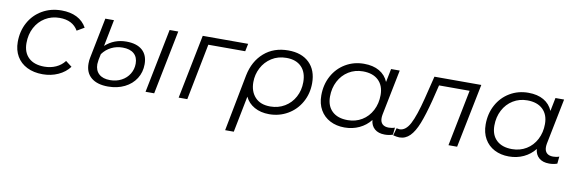

<svg xmlns="http://www.w3.org/2000/svg" viewBox="-51 -944 4672 1553"><g transform="rotate(10 2284.5 -168.0)"><path d="M50 -218Q50 -307 89 -378Q128 -449 198 -489.5Q268 -530 356 -530Q429 -530 481.5 -503.5Q534 -477 563 -425L503 -390Q458 -468 350 -468Q285 -468 232.5 -436Q180 -404 150.5 -348Q121 -292 121 -221Q121 -144 166.5 -101Q212 -58 296 -58Q347 -58 390.5 -77.5Q434 -97 462 -134L513 -95Q478 -48 419.5 -21.5Q361 5 293 5Q219 5 164 -22.5Q109 -50 79.5 -100.5Q50 -151 50 -218Z M644 -145Q644 -173 649 -195L715 -526H786L743 -307Q815 -373 916 -373Q1001 -373 1046.5 -333Q1092 -293 1092 -218Q1092 -152 1059 -100Q1026 -48 966.5 -18.5Q907 11 831 11Q742 11 693 -29.5Q644 -70 644 -145ZM1243 -526H1314L1209 0H1138ZM1020 -210Q1020 -263 987.5 -291.5Q955 -320 895 -320Q844 -320 801 -298.5Q758 -277 729 -237L719 -189Q715 -163 715 -153Q715 -101 747 -72Q779 -43 838 -43Q890 -43 931.5 -65Q973 -87 996.5 -125.5Q1020 -164 1020 -210Z M1875 -463H1572L1481 0H1410L1515 -526H1888Z M2453 -302Q2453 -216 2413.5 -145.5Q2374 -75 2305 -35Q2236 5 2153 5Q2083 5 2031.5 -24Q1980 -53 1956 -104L1897 194H1826L1916 -272Q1940 -391 2019.5 -460.5Q2099 -530 2218 -530Q2328 -530 2390.5 -469.5Q2453 -409 2453 -302ZM2381 -298Q2381 -379 2337 -423.5Q2293 -468 2214 -468Q2145 -468 2092.5 -434.5Q2040 -401 2011.5 -346Q1983 -291 1983 -229Q1983 -152 2026.5 -105Q2070 -58 2151 -58Q2217 -58 2269.5 -89.5Q2322 -121 2351.5 -176Q2381 -231 2381 -298Z M3175 -65 3169 -6Q3139 5 3103 5Q3050 5 3019.5 -21.5Q2989 -48 2985 -94Q2948 -47 2893 -21Q2838 5 2772 5Q2705 5 2653 -22Q2601 -49 2572 -99.5Q2543 -150 2543 -218Q2543 -307 2581.5 -378Q2620 -449 2688 -489.5Q2756 -530 2840 -530Q2915 -530 2966 -500.5Q3017 -471 3040 -416L3062 -526H3133L3058 -152Q3055 -136 3055 -122Q3055 -90 3073 -73Q3091 -56 3125 -56Q3153 -56 3175 -65ZM3015 -304Q3015 -381 2969.5 -424.5Q2924 -468 2842 -468Q2777 -468 2725 -436Q2673 -404 2643.5 -347.5Q2614 -291 2614 -221Q2614 -144 2659.5 -101Q2705 -58 2787 -58Q2852 -58 2904 -89.5Q2956 -121 2985.5 -177.5Q3015 -234 3015 -304Z M3803 -526 3697 0H3626L3718 -463H3467L3435 -333Q3404 -213 3375 -139.5Q3346 -66 3309.5 -29.5Q3273 7 3224 7Q3204 7 3172 -1L3189 -62Q3207 -58 3213 -58Q3264 -58 3299.5 -125.5Q3335 -193 3372 -340L3418 -526Z M4525 -65 4519 -6Q4489 5 4453 5Q4400 5 4369.5 -21.5Q4339 -48 4335 -94Q4298 -47 4243 -21Q4188 5 4122 5Q4055 5 4003 -22Q3951 -49 3922 -99.5Q3893 -150 3893 -218Q3893 -307 3931.5 -378Q3970 -449 4038 -489.5Q4106 -530 4190 -530Q4265 -530 4316 -500.5Q4367 -471 4390 -416L4412 -526H4483L4408 -152Q4405 -136 4405 -122Q4405 -90 4423 -73Q4441 -56 4475 -56Q4503 -56 4525 -65ZM4365 -304Q4365 -381 4319.5 -424.5Q4274 -468 4192 -468Q4127 -468 4075 -436Q4023 -404 3993.5 -347.5Q3964 -291 3964 -221Q3964 -144 4009.5 -101Q4055 -58 4137 -58Q4202 -58 4254 -89.5Q4306 -121 4335.5 -177.5Q4365 -234 4365 -304Z"/></g></svg>

Font: Montserrat Alternates
Style: Italic
Weight: 400
Italic angle: -11.3°
Designer: Julieta Ulanovsky
Foundry: Julieta Ulanovsky
Version: Version 7.200